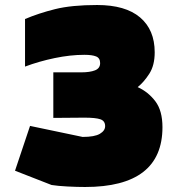

<svg xmlns="http://www.w3.org/2000/svg" viewBox="-20 -737 709 767"><path d="M320 10Q288 10 249.5 8Q211 6 186 2L40 -55L100 -234L310 -190Q358 -190 379 -202.5Q400 -215 400 -233Q400 -254 381 -260.5Q362 -267 317 -267L193 -266V-448H305Q339 -448 359.5 -456Q380 -464 380 -485Q380 -505 364 -511.5Q348 -518 317 -518Q261 -518 198.5 -505Q136 -492 80 -471V-661Q134 -684 200 -700.5Q266 -717 368 -717Q481 -717 539.5 -667.5Q598 -618 598 -528Q598 -476 576.5 -442.5Q555 -409 530 -389Q572 -370 600.5 -332.5Q629 -295 629 -229Q629 10 320 10Z"/></svg>

Font: Rowdies
Style: Bold
Weight: 700
Designer: Jaikishan Patel
Version: Version 1.000; ttfautohint (v1.8.3)